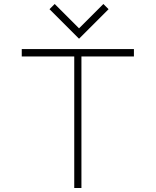

<svg xmlns="http://www.w3.org/2000/svg" viewBox="-20 -942 780 962"><path d="M228 -896 376 -748 524 -896 498 -922 376 -800 254 -922ZM651 -696V-659H388V0H352V-659H89V-696Z"/></svg>

Font: M Major Mono Display
Style: Regular
Weight: 400
Designer: Emre Parlak
Foundry: Emre Parlak
Version: Version 2.000; ttfautohint (v1.8) -l 8 -r 50 -G 200 -x 14 -D